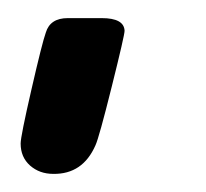

<svg xmlns="http://www.w3.org/2000/svg" viewBox="-20 39 229 213"><path d="M2.9 198.2Q2.9 190.4 14.9 138.2Q26.9 85.9 30.8 75.2Q35.6 59.1 55.2 59.1H92.8Q117.7 59.1 118.2 73.2Q118.2 78.1 104 135Q89.8 191.9 85.9 200.2Q71.8 232.4 39.1 231.9Q23.9 231.9 13.4 222.7Q2.9 213.4 2.9 198.2Z"/></svg>

Font: CMU Concrete
Style: BoldItalic
Weight: 700
Italic angle: -14.04°
Version: Version 0.7.0